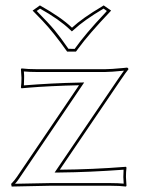

<svg xmlns="http://www.w3.org/2000/svg" viewBox="-20 -684 524 707"><path d="M271 -370.1Q221.2 -369.1 168.2 -366.5Q115.2 -363.8 86.9 -361.3L59.1 -358.9L57.1 -361.8Q59.1 -377.4 59.1 -397Q59.1 -404.3 57.1 -429.2L59.1 -432.1Q82 -429.2 115.2 -429.2H367.2Q387.7 -429.2 434.1 -433.6Q446.3 -435.1 448.2 -435.1Q452.6 -433.1 453.1 -429.2Q444.8 -419.4 422.9 -387.2L200.2 -59.1Q319.8 -60.1 443.8 -69.8L445.8 -66.9Q443.8 -51.3 443.8 -32.2Q443.8 -24.9 445.8 0L443.8 2.9Q420.9 0 388.2 0H162.1L22.9 2.9L21 -6.8Q34.7 -21 42 -32.2ZM100.1 -645 127 -664.1Q205.6 -620.1 245.1 -582Q283.7 -617.7 356.4 -660.6Q359.9 -662.6 361.8 -664.1L389.2 -645Q305.2 -556.6 268.6 -505.9Q264.6 -500.5 259.8 -494.1H227.1Q177.2 -564.9 135.7 -608.4Q119.6 -625.5 100.1 -645ZM271 -379.9 290 -380.4 50.3 -26.4Q42.5 -14.6 35.2 -7.3Q136.2 -9.8 162.1 -9.8H388.2Q414.6 -9.8 435.5 -7.8Q434.1 -24.4 434.1 -32.2Q434.1 -43.9 435.1 -59.1Q308.1 -49.8 200.2 -48.8H181.2L414.6 -392.6Q430.2 -415.5 436.5 -423.8Q388.2 -418.9 367.2 -418.9H115.2Q88.9 -418.9 67.9 -420.9Q69.3 -404.3 68.8 -397Q68.8 -385.3 67.9 -369.6Q171.4 -377.9 271 -379.9ZM115.2 -643.6Q159.2 -599.1 180.4 -573.5Q201.7 -547.9 231.9 -504.4L254.9 -503.9Q294.4 -559.6 366.2 -635.3Q370.6 -639.6 373.5 -643.6L361.3 -652.3Q289.1 -609.4 252 -574.7L244.6 -568.4L237.8 -574.7Q198.2 -612.8 127.4 -652.3Z"/></svg>

Font: Linux Biolinum Outline O
Style: Bold
Weight: 700
Designer: Philipp H. Poll
Foundry: Philipp H. Poll
Version: Version 0.9.2